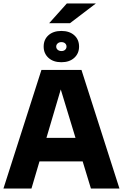

<svg xmlns="http://www.w3.org/2000/svg" viewBox="-20 -1097 715 1117"><path d="M509 0 299 -690H454L675 0ZM0 0 221 -690H367L163 0ZM153 -158V-295H521V-158ZM337 -735Q290 -735 262 -760.5Q234 -786 234 -826Q234 -867 262 -892Q290 -917 337 -917Q384 -917 412 -892Q440 -867 440 -826Q440 -786 412 -760.5Q384 -735 337 -735ZM338 -800Q351 -800 359 -807.5Q367 -815 367 -826Q367 -837 359 -844.5Q351 -852 337 -852Q324 -852 315.5 -844.5Q307 -837 307 -826Q307 -815 315.5 -807.5Q324 -800 338 -800ZM266 -962 369 -1077H538L387 -962Z"/></svg>

Font: Radio Canada Big
Style: Bold
Weight: 700
Designer: Étienne Aubert Bonn
Foundry: Coppers and Brasses
Version: Version 1.001